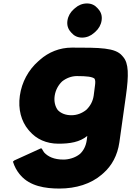

<svg xmlns="http://www.w3.org/2000/svg" viewBox="-20 -811 773 1113"><path d="M710 -256C727 -377 726 -444 694 -481L688 -488C648 -535 559 -535 397 -535C326 -535 262 -509 211 -464L210 -463L202 -456C145 -406 106 -335 95 -256C84 -178 103 -108 145 -58L146 -57L152 -50C191 -5 248 22 319 22C385 22 442 13 486 -23L483 1C478 36 464 62 444 81C415 105 376 114 348 114C293 114 259 97 237 74C233 69 228 61 225 55L219 48L63 119L55 126C64 155 77 178 93 198L94 199L100 206C154 268 242 282 324 282C421 282 507 255 570 201L571 200L579 193C628 150 661 90 672 14ZM297 -256C302 -289 318 -318 340 -339C364 -358 394 -370 426 -370C484 -370 515 -366 528 -355C533 -346 533 -334 531 -318C530 -311 524 -264 523 -256C518 -223 503 -196 480 -174C456 -155 427 -143 394 -143C360 -143 333 -154 315 -173C300 -193 292 -222 297 -256ZM484 -791C458 -791 434 -781 415 -764L407 -757C388 -740 375 -718 371 -692C367 -666 374 -644 389 -627L395 -620C410 -603 430 -593 456 -593C482 -593 506 -603 525 -620L533 -627C552 -644 565 -666 569 -692C573 -718 566 -740 551 -757L545 -764C530 -781 510 -791 484 -791Z"/></svg>

Font: Hussar Woodtype
Style: BlkObl
Weight: 900
Foundry: Cannot Into Space Fonts
Version: Version 1.07